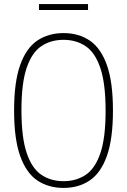

<svg xmlns="http://www.w3.org/2000/svg" viewBox="-20 -911 622 940"><path d="M291 9Q217 9 162.8 -27.5Q108.5 -64 78.8 -147.2Q49 -230.5 49 -370Q49 -509.5 78.8 -592.8Q108.5 -676 162.8 -712.5Q217 -749 291 -749Q365 -749 419.2 -712.5Q473.5 -676 503.2 -592.8Q533 -509.5 533 -370Q533 -230.5 503.2 -147.2Q473.5 -64 419.2 -27.5Q365 9 291 9ZM291 -24Q353 -24 399.2 -54.8Q445.5 -85.5 471.2 -160.5Q497 -235.5 497 -368Q497 -502.5 471.2 -578.2Q445.5 -654 399.2 -685Q353 -716 291 -716Q229 -716 182.8 -685.2Q136.5 -654.5 110.8 -579.5Q85 -504.5 85 -372Q85 -237.5 110.8 -161.8Q136.5 -86 182.8 -55Q229 -24 291 -24ZM171 -862V-891H411V-862Z"/></svg>

Font: Encode Sans Condensed Thin
Style: Regular
Weight: 100
Width: 3
Designer: Multiple Designers
Foundry: Impallari Type
Version: Version 3.002